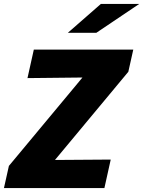

<svg xmlns="http://www.w3.org/2000/svg" viewBox="-29 -951 724 971"><path d="M-9 0 16 -112 388 -559 110 -556 142 -700H645L620 -588L249 -142L531 -144L499 0ZM314 -785 481 -931H675L458 -785Z"/></svg>

Font: Red Hat Mono
Style: Bold Italic
Weight: 700
Italic angle: -12°
Monospace: yes
Designer: Pentagram, MCKL
Foundry: Pentagram, MCKL
Version: Version 1.023; ttfautohint (v1.8.3)